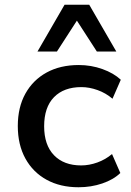

<svg xmlns="http://www.w3.org/2000/svg" viewBox="-20 -780 552 809"><path d="M311 9Q234 9 176.5 -22.5Q119 -54 87 -112Q55 -170 55 -249Q55 -328 87 -385.5Q119 -443 176.5 -474.5Q234 -506 312 -506Q364 -506 411.5 -489Q459 -472 489 -444L454 -364Q426 -388 391 -400.5Q356 -413 323 -413Q249 -413 207.5 -370.5Q166 -328 166 -248Q166 -169 207.5 -126Q249 -83 322 -83Q356 -83 390.5 -95.5Q425 -108 452 -131L487 -51Q458 -23 411 -7Q364 9 311 9ZM138 -563 252 -760H356L470 -563H388L304 -693L220 -563Z"/></svg>

Font: Nunito Sans 8pt SemiBold
Style: Regular
Weight: 600
Version: Version 3.101;gftools[0.9.27]